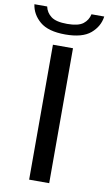

<svg xmlns="http://www.w3.org/2000/svg" viewBox="-146 -987 586 1037"><g transform="rotate(10 147.5 -469.0)"><path d="M92 0V-740H202V0ZM147.5 -806Q54 -806 8.5 -844.5Q-37 -883 -44.5 -938H25.5Q32.5 -905 59.8 -884.5Q87 -864 147.5 -864Q208.5 -864 235 -884.5Q261.5 -905 268.5 -938H338.5Q331 -882.5 286 -844.2Q241 -806 147.5 -806Z"/></g></svg>

Font: Encode Sans Expanded Medium
Style: Regular
Weight: 500
Width: 7
Designer: Multiple Designers
Foundry: Impallari Type
Version: Version 3.000; ttfautohint (v1.8.3) -l 8 -r 50 -G 200 -x 14 